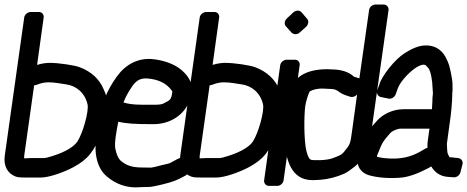

<svg xmlns="http://www.w3.org/2000/svg" viewBox="-33 -769 2066 849"><path d="M131 -482 160 -691C162 -702 155 -716 139 -716H103C92 -716 76 -707 74 -691L-12 -80C-18 -37 -1 -2 37 12C49 16 63 16 82 16H148C186 16 253 -9 292 -30C357 -65 384 -101 416 -184C430 -221 442 -262 443 -307C444 -330 436 -350 425 -375C407 -418 372 -452 319 -472C298 -480 229 -491 187 -491C172 -491 154 -489 131 -482ZM118 -392C118 -392 123 -392 126 -393L143 -399C156 -403 169 -405 181 -405C207 -405 232 -400 259 -396C304 -390 342 -359 354 -308C361 -277 333 -179 309 -143C295 -122 261 -99 202 -80C181 -73 167 -70 160 -70H102C86 -70 75 -68 74 -69C74 -69 73 -72 74 -80Z M513 -316C522 -339 532 -359 552 -388C571 -415 590 -424 619 -422C669 -418 704 -400 727 -368C729 -365 729 -364 729 -362C724 -328 721 -327 689 -311C686 -309 675 -306 658 -306H592C558 -306 531 -310 513 -316ZM408 -256C403 -232 398 -208 393 -169C381 -86 398 -24 439 11C480 46 529 63 582 59C591 58 603 58 616 58C631 58 644 56 657 53C702 43 736 34 759 22L786 8C800 1 805 -15 800 -27L787 -58C782 -70 767 -74 754 -67L728 -53C716 -46 707 -44 701 -43C676 -38 657 -31 637 -28H620C571 -28 536 -28 501 -58C491 -67 483 -83 477 -111C472 -137 482 -189 490 -231C527 -222 563 -220 646 -220C722 -220 792 -264 812 -344C812 -345 813 -346 813 -347L815 -362C823 -419 773 -459 751 -473C715 -495 673 -505 637 -508C577 -512 523 -485 484 -431C461 -399 444 -369 432 -338C424 -337 412 -332 408 -319L396 -284C391 -270 398 -260 408 -256Z M907 -482 936 -691C938 -702 931 -716 915 -716H879C868 -716 852 -707 850 -691L764 -80C758 -37 775 -2 813 12C825 16 839 16 858 16H924C962 16 1029 -9 1068 -30C1133 -65 1160 -101 1192 -184C1206 -221 1218 -262 1219 -307C1220 -330 1212 -350 1201 -375C1183 -418 1148 -452 1095 -472C1074 -480 1005 -491 963 -491C948 -491 930 -489 907 -482ZM894 -392C894 -392 899 -392 902 -393L919 -399C932 -403 945 -405 957 -405C983 -405 1008 -400 1035 -396C1080 -390 1118 -359 1130 -308C1137 -277 1109 -179 1085 -143C1071 -122 1037 -99 978 -80C957 -73 943 -70 936 -70H878C862 -70 851 -68 850 -69C850 -69 849 -72 850 -80Z M1235 -505C1224 -505 1208 -496 1206 -480L1135 28C1133 39 1141 53 1157 53H1193C1204 53 1219 44 1221 28L1292 -480C1294 -491 1287 -505 1271 -505ZM1236 -688C1226 -679 1222 -663 1231 -653L1256 -625C1264 -617 1280 -614 1292 -625L1320 -650C1329 -658 1335 -675 1325 -686L1300 -715C1291 -725 1275 -724 1264 -714Z M1546 -351 1523 -184C1516 -132 1515 -130 1487 -96C1477 -84 1466 -80 1437 -69C1410 -59 1349 -59 1341 -63C1336 -65 1329 -73 1322 -101C1314 -133 1310 -213 1315 -283C1316 -304 1322 -329 1333 -358C1335 -362 1336 -364 1337 -365C1351 -373 1373 -379 1402 -377C1408 -377 1415 -376 1421 -376C1464 -376 1456 -363 1492 -349L1516 -341C1526 -338 1538 -342 1546 -351ZM1556 -422C1555 -423 1555 -423 1554 -423L1532 -430C1509 -452 1473 -462 1434 -462C1429 -462 1423 -463 1416 -463C1369 -463 1329 -455 1298 -435C1265 -414 1248 -373 1235 -320C1228 -291 1225 -245 1225 -178C1225 -74 1250 15 1329 26C1343 28 1360 28 1384 26C1420 23 1455 14 1489 -1C1502 -7 1516 -17 1535 -32C1552 -45 1567 -67 1586 -99C1593 -111 1601 -132 1605 -159L1685 -724C1687 -735 1679 -749 1663 -749H1627C1616 -749 1601 -740 1599 -724Z M1874 -33C1887 -11 1909 10 1946 13L1973 15C1986 16 1999 7 2003 -7L2012 -42C2016 -56 2006 -69 1993 -70L1966 -73C1952 -75 1957 -68 1946 -92C1945 -94 1944 -108 1943 -133L1960 -258C1962 -273 1965 -307 1966 -325L1967 -358C1967 -363 1969 -368 1968 -377V-390C1968 -410 1965 -428 1961 -446C1955 -471 1955 -484 1937 -517C1918 -552 1886 -570 1845 -568C1819 -567 1789 -555 1755 -533C1713 -506 1655 -434 1644 -394L1635 -370C1631 -359 1636 -343 1651 -340L1685 -333C1697 -330 1712 -339 1717 -353L1726 -378C1729 -386 1736 -401 1752 -420C1784 -458 1827 -491 1849 -481C1850 -480 1855 -475 1861 -468C1871 -456 1879 -417 1880 -376L1881 -361C1881 -360 1882 -357 1881 -353C1879 -338 1879 -330 1879 -321L1877 -286H1750C1704 -286 1658 -263 1634 -235C1621 -220 1603 -202 1589 -178C1579 -162 1569 -143 1562 -122C1559 -112 1551 -97 1548 -77C1542 -36 1561 -5 1599 6C1631 15 1677 21 1734 17C1769 15 1810 1 1858 -24ZM1857 -115C1856 -115 1852 -114 1850 -113L1824 -98C1783 -75 1736 -62 1664 -70C1649 -72 1640 -74 1634 -76C1634 -79 1634 -81 1636 -85C1657 -136 1655 -138 1693 -181C1699 -188 1722 -200 1738 -200H1866L1858 -142C1857 -134 1857 -127 1857 -115Z"/></svg>

Font: Reckless Catfish
Style: HeavyIt
Weight: 400
Foundry: Cannot Into Space Fonts
Version: Version 0.2894